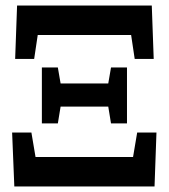

<svg xmlns="http://www.w3.org/2000/svg" viewBox="-20 -677 613 697"><path d="M32 0 24 -196H94L109 -107H463L478 -196H548L541 0ZM383 -229 373 -290H200L190 -229H132V-432H190L200 -374H373L383 -432H441V-229ZM35 -463 42 -657H531L538 -463H469L456 -550H117L104 -463Z"/></svg>

Font: Source Serif 4
Style: Bold
Weight: 700
Designer: Frank Grießhammer
Foundry: Adobe
Version: Version 4.005;hotconv 1.1.0;makeotfexe 2.6.0